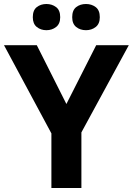

<svg xmlns="http://www.w3.org/2000/svg" viewBox="-20 -940 664 960"><path d="M312 -420 461 -714H624L387 -278V0H237V-273L0 -714H164ZM144 -854Q144 -889 164 -904.5Q184 -920 212 -920Q240 -920 260.5 -904.5Q281 -889 281 -854Q281 -821 260.5 -805Q240 -789 212 -789Q184 -789 164 -805Q144 -821 144 -854ZM341 -854Q341 -889 361 -904.5Q381 -920 410 -920Q438 -920 458.5 -904.5Q479 -889 479 -854Q479 -821 458.5 -805Q438 -789 410 -789Q381 -789 361 -805Q341 -821 341 -854Z"/></svg>

Font: Noto Sans Tamil
Style: Bold
Weight: 700
Designer: Jelle Bosma - Monotype Design Team
Foundry: Monotype Imaging Inc.
Version: Version 2.004; ttfautohint (v1.8.4.7-5d5b)